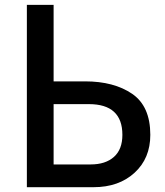

<svg xmlns="http://www.w3.org/2000/svg" viewBox="-20 -779 686 799"><path d="M91.8 0V-758.8H203.1V-440.4H334Q454.1 -440.4 529.8 -388.7Q605.5 -336.9 605.5 -217.8Q605.5 -120.1 540 -60.1Q474.6 0 369.1 0ZM203.1 -94.7H357.4Q418.9 -94.7 454.1 -126Q489.3 -157.2 489.3 -217.8Q489.3 -345.7 349.6 -345.7H203.1Z"/></svg>

Font: Gothic A1 SemiBold
Style: Regular
Weight: 600
Version: Version 2.50